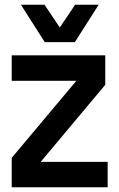

<svg xmlns="http://www.w3.org/2000/svg" viewBox="-20 -795 507 815"><path d="M29.8 0V-125L304.2 -452.1H29.8V-560.1H426.8V-435.1L152.8 -107.9H437V0ZM68.8 -774.9H168.9L233.9 -678.2L298.8 -774.9H398.9L297.9 -616.2H169.9Z"/></svg>

Font: TASA Explorer SemiBold
Style: Regular
Weight: 600
Designer: Weizhong Zhang
Foundry: Local Remote
Version: Version 1.000;Glyphs 3.1.2 (3151)